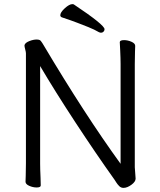

<svg xmlns="http://www.w3.org/2000/svg" viewBox="-20 -900 778 933"><path d="M471 -741Q466 -741 460 -744Q440 -756 409 -768.5Q378 -781 356.5 -789Q335 -797 324 -801L280 -816Q273 -819 273 -826Q273 -840 295 -860Q317 -880 332 -880Q336 -880 338 -879Q488 -779 488 -758Q488 -751 483 -746Q478 -741 471 -741ZM564 -657Q562 -687 562 -695Q562 -705 583 -705Q601 -705 619 -697Q637 -689 637 -677Q637 -661 636 -649L635 -588V-87L637 -60L639 -32Q639 -17 618.5 -2Q598 13 580 13Q568 13 559.5 4.5Q551 -4 545 -13.5Q539 -23 537 -26Q445 -155 346 -306Q247 -457 175 -579V-105Q175 -79 177 -37L178 1Q178 11 158 11Q140 11 122 3Q104 -5 104 -17Q104 -33 105 -45L106 -106V-641Q106 -647 102.5 -660Q99 -673 99 -678Q99 -682 100 -683Q104 -693 123 -700.5Q142 -708 159 -708Q165 -708 168 -707Q174 -706 178 -701.5Q182 -697 185.5 -691Q189 -685 191 -682Q392 -344 566 -104V-589Q566 -615 564 -657Z"/></svg>

Font: LXGW Bright GB
Style: Regular
Weight: 400
Designer: Christian Thalmann (Catharsis Fonts)
Foundry: LXGW / Christian Thalmann (Catharsis Fonts) / Fontworks Inc.
Version: Version 5.510